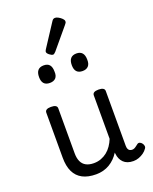

<svg xmlns="http://www.w3.org/2000/svg" viewBox="-192 -1173 1030 1295"><g transform="rotate(-20 322.5 -525.5)"><path d="M269 17Q211 17 172 -3.5Q133 -24 113.5 -64.5Q94 -105 94 -166V-489Q94 -502 104.5 -508.5Q115 -515 136 -515Q158 -515 169 -508.5Q180 -502 180 -489V-166Q180 -131 191 -107Q202 -83 224.5 -71Q247 -59 280 -59Q308 -59 332 -68Q356 -77 375.5 -92.5Q395 -108 410 -130Q425 -152 435 -177V-489Q435 -502 445.5 -508.5Q456 -515 478 -515Q499 -515 510 -508.5Q521 -502 521 -489V-96Q521 -82 525 -73Q529 -64 536.5 -60Q544 -56 553 -56Q562 -56 569.5 -59.5Q577 -63 584.5 -69Q592 -75 599 -80Q607 -86 616.5 -83Q626 -80 634 -69Q639 -62 641 -52Q643 -42 636 -33Q626 -18 610 -6.5Q594 5 575 12Q556 19 536 19Q512 19 494.5 12.5Q477 6 465 -6Q453 -18 446 -34Q439 -50 437 -69L436 -78Q422 -56 404.5 -38.5Q387 -21 366 -8.5Q345 4 320.5 10.5Q296 17 269 17ZM186 -669Q158 -669 144 -684.5Q130 -700 130 -731Q130 -763 144 -779Q158 -795 186 -795Q214 -795 227.5 -779Q241 -763 241 -731Q243 -700 228.5 -684.5Q214 -669 186 -669ZM421 -669Q393 -669 379 -684.5Q365 -700 365 -731Q365 -763 379 -779Q393 -795 421 -795Q448 -795 462 -779Q476 -763 476 -731Q477 -700 462.5 -684.5Q448 -669 421 -669ZM272 -841Q261 -841 246 -853Q231 -865 231 -875Q231 -878 232 -881Q233 -884 237 -891L344 -1055Q349 -1063 354.5 -1066.5Q360 -1070 368 -1070Q378 -1070 391.5 -1062.5Q405 -1055 415.5 -1044.5Q426 -1034 426 -1025Q426 -1018 423.5 -1013.5Q421 -1009 414 -1001L291 -854Q279 -841 272 -841Z"/></g></svg>

Font: Playwrite VN
Style: Regular
Weight: 400
Designer: Veronika Burian, José Scaglione
Foundry: TypeTogether
Version: Version 1.002